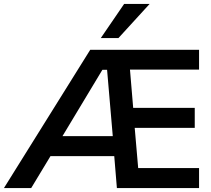

<svg xmlns="http://www.w3.org/2000/svg" viewBox="-40 -959 1077 979"><path d="M-20 0 420 -705H975V-604H598L621 -625L642 -374L624 -409H953V-307H627L646 -317L667 -74L651 -102H975V0H556L540 -194L568 -163H199L238 -197L119 0ZM482 -603 260 -234 250 -265H548L538 -230L506 -603ZM474 -765 593 -939H723L564 -765Z"/></svg>

Font: Mulish ExtraLight
Style: Bold
Weight: 700
Version: Version 3.603